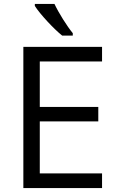

<svg xmlns="http://www.w3.org/2000/svg" viewBox="-20 -951 596 971"><path d="M348.1 -783.2C319.3 -817.9 276.4 -886.2 255.4 -931.2H156.2V-920.9C182.1 -879.9 252 -804.7 294.4 -771H348.1ZM496.1 -74.2H181.2V-336.9H477.1V-410.2H181.2V-640.1H496.1V-713.9H98.1V0H496.1Z"/></svg>

Font: Open Sans
Style: Regular
Weight: 400
Foundry: Ascender Corporation
Version: Version 1.100;PS 001.100;hotconv 1.0.88;makeotf.lib2.5.64775